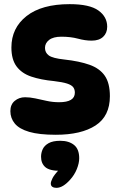

<svg xmlns="http://www.w3.org/2000/svg" viewBox="-20 -646 580 926"><path d="M316 -626Q412 -626 454.5 -595.5Q497 -565 497 -517Q497 -487 477.5 -468.5Q458 -450 422 -450Q391 -450 356 -459.5Q321 -469 276 -469Q237 -469 217 -453.5Q197 -438 197 -415Q197 -392 215.5 -378.5Q234 -365 290 -359Q363 -351 412 -333.5Q461 -316 485.5 -280.5Q510 -245 510 -182Q510 -86 441 -41Q372 4 249 4Q169 4 121 -10Q73 -24 51.5 -50Q30 -76 30 -110Q30 -142 51 -159.5Q72 -177 101 -177Q124 -177 150 -171.5Q176 -166 205 -159.5Q234 -153 265 -153Q341 -153 341 -199Q341 -215 333 -225.5Q325 -236 303.5 -243Q282 -250 240 -255Q177 -261 131 -276.5Q85 -292 60 -325.5Q35 -359 35 -417Q35 -511 108 -568.5Q181 -626 316 -626ZM272 178Q219 178 198.5 160Q178 142 178 110Q178 91 186 73.5Q194 56 214.5 44.5Q235 33 271 33Q312 33 337 53Q362 73 362 117Q362 141 350.5 169.5Q339 198 318 221Q301 240 284.5 250Q268 260 252 260Q240 260 232.5 255Q225 250 225 239Q225 230 233.5 213Q242 196 269 168Z"/></svg>

Font: DynaPuff Medium
Style: Regular
Weight: 500
Version: Version 2.000